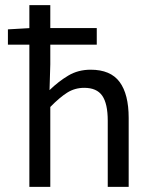

<svg xmlns="http://www.w3.org/2000/svg" viewBox="-20 -732 584 752"><path d="M95 0V-712H177V-480L174 -379Q209 -413 247.5 -436Q286 -459 335 -459Q413 -459 448.5 -411Q484 -363 484 -270V0H402V-259Q402 -326 380.5 -357Q359 -388 310 -388Q273 -388 243 -369Q213 -350 177 -313V0ZM11 -557V-617L98 -622H359V-557Z"/></svg>

Font: Source Sans 3
Style: Regular
Weight: 400
Designer: Paul D. Hunt
Foundry: Adobe
Version: Version 3.046;hotconv 1.0.118;makeotfexe 2.5.65603